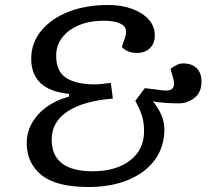

<svg xmlns="http://www.w3.org/2000/svg" viewBox="-20 -735 842 769"><path d="M335 14Q205 14 146 -34Q87 -82 87 -162Q87 -225 132 -275.5Q177 -326 256 -348L257 -359Q105 -374 105 -500Q105 -562 144 -610.5Q183 -659 252.5 -687Q322 -715 413 -715Q467 -715 509 -699.5Q551 -684 575.5 -657Q600 -630 600 -593Q600 -561 580.5 -542Q561 -523 530 -523Q489 -523 468 -547L480 -582Q494 -622 468.5 -637Q443 -652 396 -652Q339 -652 296 -634Q253 -616 229 -584.5Q205 -553 205 -512Q205 -450 243.5 -424Q282 -398 356 -397Q371 -397 386.5 -398.5Q402 -400 424 -403L432 -340Q315 -331 251 -289Q187 -247 187 -176Q187 -49 351 -49Q444 -49 500.5 -92Q557 -135 557 -210Q557 -248 547 -276Q537 -304 522 -331L560 -382L633 -373Q689 -366 674 -420L663 -459Q674 -468 687 -474.5Q700 -481 714 -481Q748 -481 767.5 -462Q787 -443 787 -408Q787 -365 759 -343Q731 -321 696 -321Q674 -321 642.5 -323Q611 -325 592 -329L599 -321Q622 -290 631 -262Q640 -234 638 -203Q634 -137 595.5 -88.5Q557 -40 490 -13Q423 14 335 14Z"/></svg>

Font: Literata 7pt
Style: Italic
Weight: 400
Italic angle: -2°
Designer: Latin by Veronika Burian and Jose Scaglione. Greek by Irene Vlachou. Cyrillic by Vera Evstafieva
Foundry: TypeTogether
Version: Version 3.002